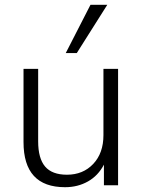

<svg xmlns="http://www.w3.org/2000/svg" viewBox="-20 -772 593 800"><path d="M251 8Q78 8 78 -180V-485H139V-183Q139 -112 168 -78Q197 -44 259 -44Q326 -44 368.5 -89Q411 -134 411 -209V-485H472V0H413V-86Q389 -40 346.5 -16Q304 8 251 8ZM254 -551 357 -752H427L300 -551Z"/></svg>

Font: Nunito Sans Light
Style: Regular
Weight: 300
Designer: Vernon Adams
Foundry: Vernon Adams
Version: Version 3.101; ttfautohint (v1.8.4.7-5d5b);gftools[0.9.27]